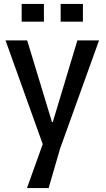

<svg xmlns="http://www.w3.org/2000/svg" viewBox="-20 -789 536 975"><path d="M117 166 197 -57 8 -584H118L244 -169H248L373 -584H483L285 -34L227 166ZM90 -679V-769H203V-679ZM288 -679V-769H401V-679Z"/></svg>

Font: Ruda SemiBold
Style: Regular
Weight: 600
Designer: Mariela Monsalve and Angelina Sanchez
Foundry: Mariela Monsalve and Angelina Sanchez
Version: Version 2.001